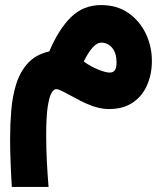

<svg xmlns="http://www.w3.org/2000/svg" viewBox="-20 -421 641 761"><path d="M26.9 319.8Q23.9 272.5 22 222.7Q20 172.9 20 128.4Q20 71.8 24.7 15.9Q29.3 -40 44.4 -88.4Q59.6 -136.7 90.8 -170.9Q122.1 -205.1 175.3 -217.3Q212.4 -304.7 261.2 -352.8Q310.1 -400.9 380.9 -400.9Q443.4 -400.9 488.3 -369.9Q533.2 -338.9 557.6 -288.3Q582 -237.8 582 -179.2Q582 -127.4 563.2 -84Q544.4 -40.5 506.6 -14.6Q468.8 11.2 411.6 11.2Q369.6 11.2 319.3 -11.7Q303.7 -18.6 279.3 -32Q254.9 -45.4 232.9 -56.6Q210.9 -67.9 203.1 -67.9Q192.9 -67.9 183.8 -52Q174.8 -36.1 168.9 3.4Q163.1 43 163.1 114.7Q163.1 172.4 165.8 221.9Q168.5 271.5 172.4 319.8ZM312 -177.2Q340.3 -156.7 369.9 -145Q399.4 -133.3 415 -133.3Q427.7 -133.3 434.8 -142.1Q441.9 -150.9 441.9 -173.3Q441.9 -210.9 424.6 -231.4Q407.2 -252 380.9 -252Q364.3 -252 346.9 -232.4Q329.6 -212.9 312 -177.2Z"/></svg>

Font: Vazir Black
Style: Black
Weight: 900
Designer: Saber Rastikerdar
Foundry: Saber Rastikerdar
Version: Version 30.0.0